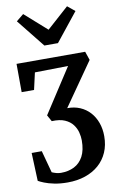

<svg xmlns="http://www.w3.org/2000/svg" viewBox="-117 -924 747 1239"><g transform="rotate(-10 257.0 -305.0)"><path d="M302.1 -216.8Q348 -217.5 385.5 -201.5Q423 -185.5 450 -155.9Q477 -126.3 491.5 -86Q506.1 -45.7 506.1 2.6Q506.1 61.1 485.6 107.8Q465.2 154.5 427.5 187.6Q389.9 220.6 337.9 238.2Q285.9 255.9 222.8 255.9Q173.5 255.9 135.4 248Q97.2 240.2 71.5 229.8Q45.8 219.4 33.2 212L25.9 28.1H92.3L131.5 173Q144.8 178.9 159.8 183.1Q174.7 187.3 191.1 187.3Q239.4 187.3 277.2 168.4Q315 149.5 336.9 108.9Q358.7 68.3 358.7 3.9Q358.7 -20.4 351.7 -48.2Q344.8 -76 326.5 -100.3Q308.3 -124.6 275 -139.4Q241.8 -154.1 189.3 -151.6L166.1 -193.4L275.2 -361.5L354.7 -484L136.9 -480.4L111.8 -369.7H30.6L29.7 -555.1H479.4L498.7 -498.4ZM127.4 -864.2 271.7 -736.3 415 -864.6 463.5 -824.9 316.2 -640.5H227.2L79.5 -825.2Z"/></g></svg>

Font: Merriweather 7pt Light
Style: Regular
Weight: 300
Designer: Eben Sorkin
Foundry: Eben Sorkin
Version: Version 2.200;gftools[0.9.31]